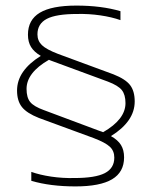

<svg xmlns="http://www.w3.org/2000/svg" viewBox="-20 -657 543 687"><path d="M256 -607Q181 -607 147.5 -589.5Q114 -572 114 -534Q114 -511 130 -495.5Q146 -480 188 -464L386 -391Q429 -374 445.5 -352.5Q462 -331 462 -294Q462 -258 440.5 -227Q419 -196 377 -170Q402 -156 413 -138Q424 -120 424 -94Q424 -41 381 -15.5Q338 10 250 10Q205 10 165.5 5Q126 0 92 -10V-42Q123 -31 163.5 -25Q204 -19 246 -20Q321 -20 355 -37.5Q389 -55 389 -93Q389 -117 373 -132Q357 -147 315 -163L119 -235Q76 -252 58.5 -274Q41 -296 41 -333Q41 -369 62.5 -400Q84 -431 126 -457Q102 -471 91 -489Q80 -507 80 -533Q80 -586 122.5 -611.5Q165 -637 253 -637Q298 -637 337.5 -632Q377 -627 411 -617V-585Q380 -596 339 -602Q298 -608 256 -607ZM137 -263 335 -189Q341 -187 344 -186Q347 -185 349 -184Q389 -207 409 -233Q429 -259 429 -288Q429 -318 416 -334.5Q403 -351 366 -365L168 -438Q167 -438 162.5 -440Q158 -442 155 -443Q115 -420 95 -394Q75 -368 75 -339Q75 -308 88 -292Q101 -276 137 -263Z"/></svg>

Font: Blinker ExtraLight
Style: Regular
Weight: 200
Designer: Juergen Huber
Foundry: supertype
Version: Version 1.017;hotconv 1.0.117;makeotfexe 2.5.65602